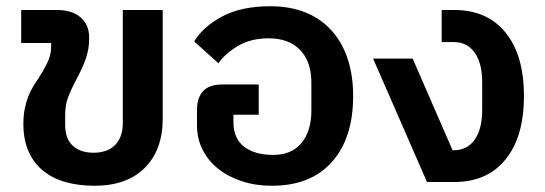

<svg xmlns="http://www.w3.org/2000/svg" viewBox="-20 -584 1747 616"><path d="M283 12Q232 12 190 0Q148 -12 118 -36.5Q88 -61 71.5 -98.5Q55 -136 55 -186Q55 -214 59.5 -235.5Q64 -257 70.5 -274Q77 -291 85.5 -305Q94 -319 103 -332Q118 -355 131 -381Q144 -407 144 -433V-446H48V-552H161Q212 -552 239 -528Q266 -504 266 -464V-459Q266 -428 256 -398Q246 -368 225 -329Q209 -299 199 -273.5Q189 -248 189 -213V-184Q189 -139 213.5 -116.5Q238 -94 280 -94Q325 -94 349.5 -119Q374 -144 374 -190V-552H502V-203Q502 -103 444.5 -45.5Q387 12 283 12Z M852 12Q800 12 756 -2.5Q712 -17 680 -42.5Q648 -68 630 -103.5Q612 -139 612 -182V-232Q612 -270 631.5 -291.5Q651 -313 694 -313H810V-216H729V-192Q729 -140 763 -113.5Q797 -87 857 -87Q915 -87 947 -125Q979 -163 979 -230V-319Q979 -386 943 -423.5Q907 -461 842 -461Q784 -461 742.5 -436Q701 -411 681 -381L603 -451Q632 -499 693.5 -531.5Q755 -564 847 -564Q910 -564 959 -544.5Q1008 -525 1042.5 -487.5Q1077 -450 1095 -396.5Q1113 -343 1113 -276Q1113 -141 1045 -64.5Q977 12 852 12Z M1177 -396H1304L1432 -102H1436Q1479 -102 1503 -136Q1527 -170 1527 -231V-320Q1527 -381 1503 -415Q1479 -449 1436 -449H1397V-552H1437Q1543 -552 1602 -479.5Q1661 -407 1661 -276Q1661 -145 1602 -72.5Q1543 0 1437 0H1350Z"/></svg>

Font: IBM Plex Sans Thai SmBld
Style: Regular
Weight: 600
Designer: Mike Abbink, Paul van der Laan, Pieter van Rosmalen, Ben Mitchell, Mark Frömberg
Foundry: Bold Monday
Version: Version 1.2